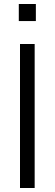

<svg xmlns="http://www.w3.org/2000/svg" viewBox="-20 -940 274 960"><path d="M74 -834.7V-920H159.3V-834.7ZM80 0V-720H153.3V0Z"/></svg>

Font: Manrope
Style: Regular
Weight: 400
Designer: Mikhail Sharanda
Foundry: Mikhail Sharanda
Version: Version 4.503